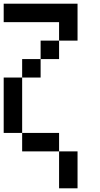

<svg xmlns="http://www.w3.org/2000/svg" viewBox="-20 -920 540 1040"><path d="M0 -200V-500H100V-200ZM0 -800V-900H400V-700H300V-800ZM100 -200H300V-100H100ZM100 -500V-600H200V-500ZM200 -600V-700H300V-600ZM300 -100H400V100H300Z"/></svg>

Font: GalmuriMono9 Regular
Style: Regular
Weight: 400
Designer: Lee Minseo (quiple)
Version: Version 2.399;hotconv 1.1.1;makeotfexe 2.6.0 DEVELOPMENT